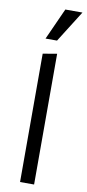

<svg xmlns="http://www.w3.org/2000/svg" viewBox="-105 -998 468 1037"><g transform="rotate(10 129.5 -480.0)"><path d="M86 0V-704L163 -717V0ZM87 -787 165 -960H259L150 -787Z"/></g></svg>

Font: Ysabeau Office Medium
Style: Regular
Weight: 500
Designer: Christian Thalmann (Catharsis Fonts)
Version: Version 2.001;gftools[0.9.30]; featfreeze: tnum,lnum,ss02